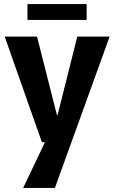

<svg xmlns="http://www.w3.org/2000/svg" viewBox="-20 -700 560 944"><path d="M3 -520H162L260 -134H263L360 -520H519L250 224H94L201 -1H186ZM115 -602V-680H406V-602Z"/></svg>

Font: Murecho SemiBold
Style: Regular
Weight: 600
Designer: Neil Summerour
Foundry: Positype
Version: Version 1.010; ttfautohint (v1.8.3)